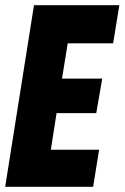

<svg xmlns="http://www.w3.org/2000/svg" viewBox="-33 -720 480 740"><path d="M-13 0 98 -700H427L403 -553H228L206 -417H361L338 -284H185L163 -143H349L326 0Z"/></svg>

Font: Georama Condensed ExtraBold
Style: Italic
Weight: 800
Width: 3
Italic angle: -9°
Designer: Jean-Baptiste Levee
Foundry: Production Type
Version: Version 1.000